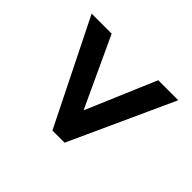

<svg xmlns="http://www.w3.org/2000/svg" viewBox="-129 -841 793 793"><g transform="rotate(-45 267.5 -445.0)"><path d="M495 -192V-309L189 -439L495 -581V-698L39 -471V-400Z"/></g></svg>

Font: Noto Sans Kannada UI SemiCondensed
Style: Bold
Weight: 700
Width: 4
Designer: Jelle Bosma - Monotype Design Team
Foundry: Monotype Imaging Inc.
Version: Version 2.005